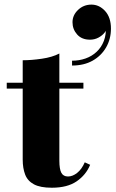

<svg xmlns="http://www.w3.org/2000/svg" viewBox="-20 -828 514 854"><path d="M210.5 7Q159 7 130.8 -8.2Q102.5 -23.5 91.8 -51.8Q81 -80 81 -118.5V-560Q120 -560 166.2 -566.8Q212.5 -573.5 244 -590V-113.5Q244 -76 252.8 -59.5Q261.5 -43 282.5 -43Q303 -43 323.2 -59Q343.5 -75 357 -106L381 -95Q362.5 -50 321 -21.5Q279.5 7 210.5 7ZM10 -434V-460H351V-434ZM300.5 -536.5V-558Q332.5 -558 360.8 -568Q389 -578 410 -597.8Q431 -617.5 442 -646Q453 -674.5 450.5 -712H456.5Q457 -698.5 446.5 -684.5Q436 -670.5 418.5 -661Q401 -651.5 380.5 -651.5Q343.5 -651.5 323 -674.8Q302.5 -698 302.5 -729Q302.5 -760.5 327.2 -784Q352 -807.5 386.5 -807.5Q421.5 -807.5 447.5 -779Q473.5 -750.5 473.5 -701Q473.5 -654.5 452 -617.2Q430.5 -580 392 -558.2Q353.5 -536.5 300.5 -536.5Z"/></svg>

Font: Bodoni Moda 9pt ExtraBold
Style: Regular
Weight: 800
Designer: Owen Earl
Foundry: indestructible type
Version: Version 2.005